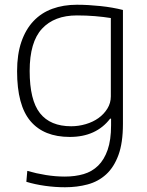

<svg xmlns="http://www.w3.org/2000/svg" viewBox="-20 -570 619 809"><path d="M254 219Q212 219 169.5 213Q127 207 91 196L95 150Q133 161 173.5 167.5Q214 174 253 174Q297 174 332.5 163.5Q368 153 393.5 128Q419 103 433.5 61.5Q448 20 448 -42V-70H444Q415 -32 372.5 -12.5Q330 7 274 7Q165 7 108.5 -59.5Q52 -126 52 -270Q52 -341 70 -393.5Q88 -446 121 -481Q154 -516 200.5 -533Q247 -550 304 -550Q351 -550 403 -544.5Q455 -539 498 -528V-48Q498 32 479 83.5Q460 135 427 165Q394 195 349.5 207Q305 219 254 219ZM280 -38Q311 -38 341.5 -47Q372 -56 395 -72.5Q418 -89 432.5 -112.5Q447 -136 447 -164V-494Q416 -499 380 -502Q344 -505 304 -505Q209 -505 157 -449Q105 -393 105 -271Q105 -148 148.5 -93Q192 -38 280 -38Z"/></svg>

Font: Encode Sans Normal
Style: ExtraLight
Weight: 200
Designer: Pablo Impallari, Andres Torresi
Foundry: Pablo Impallari, Andres Torresi
Version: Version 1.000; ttfautohint (v1.00) -l 8 -r 50 -G 200 -x 14 -